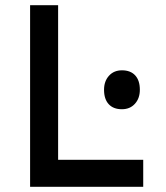

<svg xmlns="http://www.w3.org/2000/svg" viewBox="-20 -720 639 740"><path d="M96 0V-700H204V-104H532V0ZM381 -374Q381 -407 400 -428Q419 -449 450 -449Q483 -449 501 -429.5Q519 -410 519 -374Q519 -341 500 -320Q481 -299 450 -299Q417 -299 399 -318.5Q381 -338 381 -374Z"/></svg>

Font: Our Lexend
Style: Regular
Weight: 400
Designer: Bonnie Shaver-Troup, Thomas Jockin
Foundry: Lexend
Version: Version 1.007